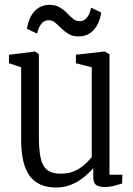

<svg xmlns="http://www.w3.org/2000/svg" viewBox="-20 -782 562 812"><path d="M423.5 9Q400.5 9 387.5 0.8Q374.5 -7.5 374.5 -33V-71Q359.5 -53 336.5 -34Q313.5 -15 283.5 -2Q253.5 11 217 11Q142 11 105.8 -37.8Q69.5 -86.5 69.5 -191V-497.5L18 -514.5V-550.5L127.5 -564H129L144.5 -552.5V-202.5Q144.5 -149 151.8 -114.5Q159 -80 179 -63.8Q199 -47.5 236.5 -47.5Q271.5 -47.5 296.5 -59.2Q321.5 -71 339 -87.2Q356.5 -103.5 368 -117.5V-497.5L301 -514.5V-550.5L421 -564H423L443 -552.5V-43H497.5L496.5 -6Q482 -1.5 462.5 3.8Q443 9 423.5 9ZM94 -660Q101 -707.5 126.2 -734.5Q151.5 -761.5 189.5 -761.5Q215 -761.5 232.5 -751Q250 -740.5 263 -727Q276 -713.5 288.5 -703Q301 -692.5 317 -692.5Q336 -692.5 348 -708Q360 -723.5 365.5 -749.5L408 -729Q401 -682 376 -655Q351 -628 312.5 -628Q287 -628 269.8 -638.5Q252.5 -649 239.2 -662.2Q226 -675.5 213.8 -686Q201.5 -696.5 185 -696.5Q167 -696.5 154.8 -681.2Q142.5 -666 137 -640Z"/></svg>

Font: Merriweather 24pt SemiCondensed Light
Style: Regular
Weight: 300
Width: 4
Designer: Eben Sorkin
Foundry: Eben Sorkin
Version: Version 2.100